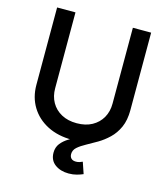

<svg xmlns="http://www.w3.org/2000/svg" viewBox="-133 -831 999 1144"><g transform="rotate(15 366.0 -259.0)"><path d="M366.7 11.2Q278.8 11.2 213.6 -22.2Q148.4 -55.7 112.3 -114.7Q76.2 -173.8 76.2 -250V-727.5H189.5V-259.3Q189.5 -210.4 210.9 -172.6Q232.4 -134.8 272.2 -113Q312 -91.3 366.7 -91.3Q421.4 -91.3 460.9 -113Q500.5 -134.8 522 -172.6Q543.5 -210.4 543.5 -259.3V-727.5H656.2V-250Q656.2 -173.8 620.1 -114.7Q584 -55.7 519 -22.2Q454.1 11.2 366.7 11.2ZM397.9 210.4Q347.2 210.4 313.2 185.3Q279.3 160.2 279.3 113.3Q279.3 80.1 297.6 56.6Q315.9 33.2 346.2 14.9Q376.5 -3.4 412.6 -20.3Q448.7 -37.1 484.6 -56.6Q520.5 -76.2 550.8 -102.1Q581.1 -127.9 599.4 -163.8Q617.7 -199.7 617.7 -250H656.2Q656.2 -187 636.5 -143.3Q616.7 -99.6 585.4 -69.8Q554.2 -40 519.5 -19.5Q484.9 1 453.6 17.8Q422.4 34.7 402.6 52.2Q382.8 69.8 382.8 94.2Q382.8 111.3 392.6 121.1Q402.3 130.9 421.9 130.9Q433.6 130.9 443.6 127.7Q453.6 124.5 461.9 120.6L485.8 190.9Q470.2 197.8 447.8 204.1Q425.3 210.4 397.9 210.4Z"/></g></svg>

Font: V-Inter
Style: Medium-500
Weight: 500
Designer: Rasmus Andersson
Foundry: rsms
Version: Version 4.000;git-4146feb